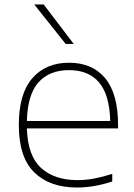

<svg xmlns="http://www.w3.org/2000/svg" viewBox="-20 -828 600 857"><path d="M324 9Q202 9 133 -58.5Q64 -126 64 -270Q64 -409.5 124.2 -478.8Q184.5 -548 288 -548Q392.5 -548 449.8 -478.5Q507 -409 507 -270V-255H100Q103.5 -133 163.2 -78.5Q223 -24 326 -24Q363 -24 401 -31.2Q439 -38.5 481 -52V-18Q440 -4.5 401.5 2.2Q363 9 324 9ZM288 -515Q200.5 -515 151.8 -460.5Q103 -406 100 -288H472Q469 -405 422.2 -460Q375.5 -515 288 -515ZM273 -632 133 -808H175L309 -632Z"/></svg>

Font: Encode Sans Expanded Expanded Thin
Style: Regular
Weight: 100
Width: 7
Designer: Multiple Designers
Foundry: Impallari Type
Version: Version 3.000; ttfautohint (v1.8.3) -l 8 -r 50 -G 200 -x 14 